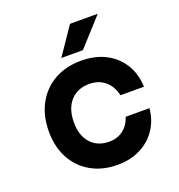

<svg xmlns="http://www.w3.org/2000/svg" viewBox="-154 -988 1057 1135"><g transform="rotate(-20 375.0 -421.0)"><path d="M394.2 19Q299.2 19 227.7 -21.5Q156.1 -62 116.7 -134.7Q77.2 -207.4 77.2 -304.4Q77.2 -403.4 117.3 -477.5Q157.4 -551.6 229.9 -592.7Q302.3 -633.8 398.3 -633.8Q486.1 -633.8 551.7 -599.8Q617.4 -565.7 655.3 -504.7Q693.3 -443.7 696.3 -362.1H548.5Q535.5 -420.9 495.5 -454.6Q455.6 -488.2 397.2 -488.2Q321.9 -488.2 278.3 -439.1Q234.7 -389.9 234.7 -304.5Q234.7 -221.5 277.7 -174.1Q320.6 -126.6 394.2 -126.6Q445.1 -126.6 481.6 -154.7Q518.2 -182.7 534 -231.8H683.3Q676.5 -156.9 637.8 -100.2Q599.1 -43.5 536.5 -12.3Q473.9 19 394.2 19ZM295.2 -688.5 412.6 -860.8H587.1L430.9 -688.5Z"/></g></svg>

Font: Martian Mono SemiExpanded
Style: Regular
Weight: 400
Width: 6
Monospace: yes
Designer: Roman Shamin
Foundry: Evil Martians
Version: Version 1.000